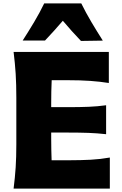

<svg xmlns="http://www.w3.org/2000/svg" viewBox="-20 -1117 723 1137"><path d="M60.5 0Q68.8 -64.9 72.8 -125.7Q76.7 -186.5 76.7 -263.2V-538.6Q76.7 -617.7 72.8 -680.4Q68.8 -743.2 60.5 -809.6H624.5V-625.5Q573.2 -633.8 514.9 -637.9Q456.5 -642.1 377.9 -642.1H286.1Q284.7 -609.4 283.9 -575.9Q283.2 -542.5 283.2 -504.9V-482.4H380.9Q453.6 -482.4 506.3 -484.6Q559.1 -486.8 608.4 -493.7V-322.3Q556.6 -328.1 503.9 -330.1Q451.2 -332 380.4 -332H283.2V-296.9Q283.2 -261.2 283.9 -229.7Q284.7 -198.2 285.6 -168H392.1Q458 -168 516.8 -171.1Q575.7 -174.3 630.4 -184.1V0ZM459.5 -874.5Q431.2 -903.8 404.5 -933.8Q377.9 -963.9 352.1 -994.1Q326.7 -964.4 300.3 -935.1Q273.9 -905.8 246.6 -877H114.3Q149.4 -931.6 182.4 -986.8Q215.3 -1042 241.7 -1096.7H461.4Q488.3 -1042 521 -986.8Q553.7 -931.6 588.9 -876.5Z"/></svg>

Font: Pinar-DS2-FD ExtraBold
Style: Regular
Weight: 800
Designer: Amin Abedi
Version: Version 3.000